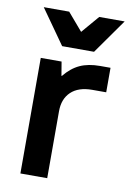

<svg xmlns="http://www.w3.org/2000/svg" viewBox="-82 -767 555 818"><g transform="rotate(10 195.0 -357.5)"><path d="M65 -500H155L165 -440H167Q197 -477 233 -493.5Q269 -510 320 -510H365V-404H305Q245 -404 213 -373.5Q181 -343 181 -290V0H65ZM40 -715H150L215 -639L280 -715H390L284 -565H146Z"/></g></svg>

Font: PT Root UI Bold
Style: Regular
Weight: 700
Designer: Vitaly Kuzmin
Foundry: ParaType Ltd.
Version: Version 2.000G